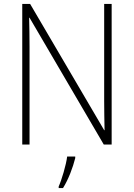

<svg xmlns="http://www.w3.org/2000/svg" viewBox="-20 -734 680 975"><path d="M547 0V-714H509V-221C509 -178 510 -120 511 -73H509L133 -714H93V0H130V-497C130 -553 129 -597 128 -644H130L507 0ZM362 69V61H321C316 103 293 180 278 213V221H300C328 176 350 117 362 69Z"/></svg>

Font: Noto Sans Gurmukhi UI SemiCondensed ExtraLight
Style: Regular
Weight: 200
Width: 4
Designer: Jelle Bosma - Monotype Design Team
Foundry: Monotype Imaging Inc.
Version: Version 2.004